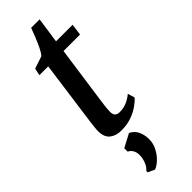

<svg xmlns="http://www.w3.org/2000/svg" viewBox="-316 -696 979 979"><g transform="rotate(-45 173.0 -207.0)"><path d="M174.5 -177.5Q172 -159.5 170.2 -145.8Q168.5 -132 167.5 -120.5Q166.5 -109 166.5 -96.5Q166.5 -80 175 -71.2Q183.5 -62.5 199.5 -62.5Q231.5 -62.5 255.5 -74Q279.5 -85.5 295.5 -99.5L307 -62Q294 -46.5 270.2 -29.8Q246.5 -13 214 -1.5Q181.5 10 140 10Q102.5 10 78 -9.2Q53.5 -28.5 53.5 -72.5Q53.5 -78 54 -85.5Q54.5 -93 55.8 -103.8Q57 -114.5 58.8 -129.2Q60.5 -144 63.5 -164L107.5 -485.5H44L52.5 -524.5L119 -546.5Q130.5 -558.5 142.5 -583.2Q154.5 -608 165.8 -636Q177 -664 185 -686H246L226 -547.5H345.5L337 -485.5H218ZM120.5 272 84 255V245.5Q98.5 234 108.2 210.2Q118 186.5 117.5 161.5Q117.5 143.5 109.2 129.2Q101 115 86.5 108.5V84L158.5 46Q184.5 58.5 196.2 82.2Q208 106 209 136Q210.5 167.5 196.2 196.2Q182 225 160.8 245.2Q139.5 265.5 120.5 272Z"/></g></svg>

Font: Merriweather 36pt Medium
Style: Italic
Weight: 500
Italic angle: -7.8°
Version: Version 2.101